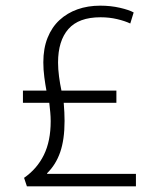

<svg xmlns="http://www.w3.org/2000/svg" viewBox="-20 -658 545 678"><path d="M75 0 65 -30Q111 -62 135 -111Q159 -160 159 -230Q159 -245 157.5 -261.5Q156 -278 154 -295H61V-338H144Q140 -359 136.5 -385.5Q133 -412 133 -438Q133 -487 148 -524.5Q163 -562 190 -587Q217 -612 253.5 -625Q290 -638 334 -638Q371 -638 403.5 -630.5Q436 -623 452 -614L440 -575Q421 -584 393.5 -590.5Q366 -597 335 -597Q258 -597 221.5 -555.5Q185 -514 185 -437Q185 -414 188.5 -387.5Q192 -361 197 -338H391V-295H205Q208 -260 208 -231Q208 -165 192.5 -120.5Q177 -76 146 -46L147 -44H460V0Z"/></svg>

Font: Mukta Vaani ExtraLight
Style: Regular
Weight: 275
Designer: Noopur Datye, Girish Dalvi, Yashodeep Gholap, Pallavi Karambelkar
Foundry: Ek Type
Version: Version 2.538;PS 1.000;hotconv 16.6.51;makeotf.lib2.5.65220;